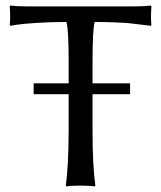

<svg xmlns="http://www.w3.org/2000/svg" viewBox="-20 -668 580 691"><path d="M101.1 -329.1V-368.2H227.1V-444.8Q227.1 -560.5 219.2 -588.9Q159.2 -588.9 108.6 -585.4Q58.1 -582 37.6 -578.6L17.1 -575.2L15.1 -579.1Q18.1 -603 15.1 -645L17.1 -647.9Q41.5 -645 77.1 -645H462.9Q499 -645 522.9 -647.9L524.9 -645Q522 -602.1 524.9 -579.1L522.9 -575.2Q522.9 -575.2 444.3 -584.5Q386.7 -588.9 320.8 -588.9Q313 -561.5 313 -444.8V-368.2H448.2V-329.1H313V-200.2Q313 -71.3 323.2 0L320.8 2.9Q302.7 0 270 0Q237.3 0 219.2 2.9L216.8 0Q226.6 -68.4 227.1 -200.2V-329.1Z"/></svg>

Font: Linux Biolinum O
Style: Regular
Weight: 400
Designer: Philipp H. Poll
Foundry: Philipp H. Poll
Version: Version 1.0.4